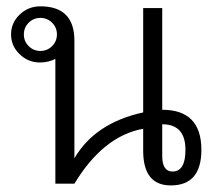

<svg xmlns="http://www.w3.org/2000/svg" viewBox="-20 -575 667 601"><path d="M158.2 -467.3Q158.2 -488.8 143.1 -503.9Q127.9 -519 106.4 -519Q85 -519 69.8 -503.9Q54.7 -488.8 54.7 -467.3Q54.7 -445.8 69.8 -430.7Q85 -415.5 106.4 -415.5Q127.9 -415.5 143.1 -430.7Q158.2 -445.8 158.2 -467.3ZM153.3 -390.6Q132.3 -379.9 106.4 -379.4Q68.8 -378.9 41.5 -405.3Q14.6 -431.2 14.6 -467.3Q14.6 -503.4 41.5 -529.3Q68.4 -555.2 106.4 -555.2Q212.9 -555.2 212.9 -447.8V-79.6Q277.8 -190.4 428.2 -223.1Q428.2 -223.1 428.2 -549.8H487.8V-231.4Q610.4 -231.4 610.4 -106Q610.4 5.4 514.6 5.4Q428.2 5.4 428.2 -103V-171.9Q303.2 -149.4 212.9 0H153.3ZM560.5 -106Q560.5 -186 487.8 -186V-86.9Q487.8 -38.1 520 -38.1Q560.5 -38.1 560.5 -106Z"/></svg>

Font: Roboto Web
Style: Light
Weight: 300
Designer: Google
Version: Version 1.200310; 2013